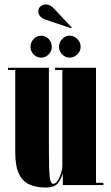

<svg xmlns="http://www.w3.org/2000/svg" viewBox="-20 -825 493 856"><path d="M183.5 11Q141 11 110.8 -2.8Q80.5 -16.5 64.2 -50.8Q48 -85 48 -146.5V-513H15.5V-523H198V-163.5Q198 -74.5 201.2 -40Q204.5 -5.5 217.5 -5.5Q227.5 -5.5 236.8 -19.2Q246 -33 252 -52.2Q258 -71.5 258 -87.5V-513H225.5V-523H408V-10H441V0H260V-53.5Q255 -32 240 -10.5Q225 11 183.5 11ZM291 -568Q271.5 -568 257.2 -582.5Q243 -597 243 -616Q243 -636.5 257.2 -651.2Q271.5 -666 291 -666Q310 -666 324.8 -651.2Q339.5 -636.5 339.5 -616Q339.5 -597 324.8 -582.5Q310 -568 291 -568ZM163 -568Q144 -568 130 -582.5Q116 -597 116 -616Q116 -636.5 130 -651.2Q144 -666 163 -666Q183 -666 197 -651.2Q211 -636.5 211 -616Q211 -597 197 -582.5Q183 -568 163 -568ZM297 -699 181.5 -738Q151 -748.5 151 -776Q151 -788 160.5 -796.5Q170 -805 184 -805Q203 -805 217 -790.5L299.5 -703Z"/></svg>

Font: Imbue 100pt Black
Style: Regular
Weight: 900
Designer: Tyler Finck
Foundry: Etcetera Type Company
Version: Version 1.102; ttfautohint (v1.8.3)